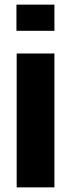

<svg xmlns="http://www.w3.org/2000/svg" viewBox="-20 -809 305 829"><path d="M52 0V-578H215V0ZM51 -676V-789H215V-676Z"/></svg>

Font: Oswald
Style: Bold
Weight: 700
Designer: Vernon Adams
Foundry: Vernon Adams
Version: Version 4.103;gftools[0.9.33.dev8+g029e19f]